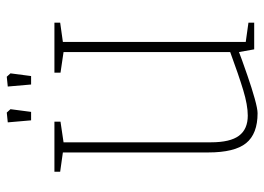

<svg xmlns="http://www.w3.org/2000/svg" viewBox="-127 -645 782 568"><g transform="rotate(-90 264.0 -361.0)"><path d="M97 -136V-566L40 -574V-591H188V-573L127 -564V-128Q127 -71 146.5 -45Q166 -19 206 -19Q237 -19 281.5 -32.5Q326 -46 394 -71V-564L333 -573V-591H481V-574L424 -566V-25L481 -17V0H402L394 -45L370 -36Q362 -33 324.5 -20Q287 -7 256.5 1.5Q226 10 213 10Q152 10 124.5 -24Q97 -58 97 -136ZM186 -729 215 -732 225 -721 217 -660H192ZM292 -729 321 -732 331 -721 323 -660H298Z"/></g></svg>

Font: Grenze Thin
Style: Regular
Weight: 250
Designer: Renata Polastri
Foundry: Omnibus-Type
Version: Version 1.002; ttfautohint (v1.8)